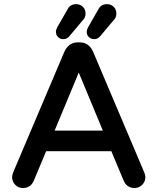

<svg xmlns="http://www.w3.org/2000/svg" viewBox="-20 -903 769 937"><path d="M481.9 -265.6 364.3 -548.8 246.6 -265.6ZM39.1 -39.1Q39.1 -47.4 44.4 -62L293.9 -649.9Q303.7 -671.9 320.3 -684.1Q336.9 -696.3 359.4 -696.3H369.1Q414.1 -696.3 434.6 -649.9L684.1 -61.5Q689.5 -47.4 689.5 -39.1Q689.5 -16.6 673.8 -1Q658.2 14.6 635.7 14.6Q612.3 14.6 596.7 -1Q589.4 -8.3 584.5 -19L523.4 -165H205.1L144 -19Q136.7 -2.9 123.3 5.9Q109.9 14.6 92.8 14.6Q69.3 14.6 54.2 -1.2Q39.1 -17.1 39.1 -39.1ZM403.3 -748Q403.3 -758.3 411.1 -772L460.9 -858.9Q464.4 -865.7 469.2 -870.6Q481.9 -882.8 502 -882.8Q521.5 -882.8 535.2 -869.6Q547.9 -856.4 547.9 -837.2Q547.9 -817.9 535.6 -805.7L468.8 -726.1Q457 -711.9 439.5 -711.9Q423.3 -712.4 413.3 -722.4Q403.3 -732.4 403.3 -748ZM252.9 -748Q252.9 -758.3 260.7 -772L310.5 -858.9Q314 -865.7 318.8 -870.6Q331.5 -882.8 351.6 -882.8Q371.1 -882.8 384.8 -869.6Q397.5 -856.4 397.5 -837.2Q397.5 -817.9 385.3 -805.7L318.4 -726.1Q306.6 -711.9 289.1 -711.9Q273.4 -711.9 263.2 -722.2Q252.9 -732.4 252.9 -748Z"/></svg>

Font: YuPearl-SemiBold
Style: SemiBold
Weight: 600
Designer: Max Yao
Foundry: Max-Everyday
Version: Version 1.011; ttfautohint (v1.8.3)